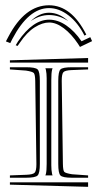

<svg xmlns="http://www.w3.org/2000/svg" viewBox="-20 -749 372 729"><path d="M96.7 -668.9Q129.9 -700.7 166 -700.7Q204.6 -700.7 239.3 -668.9Q204.1 -691.9 166.5 -691.9Q130.4 -691.9 96.7 -668.9ZM322.8 -607.9 329.6 -592.8 283.7 -570.8 275.9 -583Q251 -620.1 222.2 -641.8Q193.4 -663.6 166.5 -663.6Q141.1 -663.6 111.8 -645.3Q82.5 -627 54.7 -585.9L46.9 -574.7L39.6 -577.1L48.8 -592.3Q105 -674.3 166.5 -674.3Q199.7 -674.3 231.4 -652.6Q263.2 -630.9 289.6 -592.3ZM307.6 -617.7 300.8 -613.8Q275.9 -663.1 240 -690.7Q204.1 -718.3 166 -718.3Q88.4 -718.3 26.9 -601.1L19 -585.4L2.4 -591.8L11.7 -609.4Q74.2 -729 166 -729Q251.5 -729 307.6 -617.7ZM174.8 -445.8V-127V-121.1Q174.8 -102.5 177.7 -88.9Q177.7 -87.9 178.5 -85.9Q179.2 -84 179.7 -83H152.3Q152.3 -84 153.3 -85.9Q154.3 -87.9 154.3 -88.9Q157.2 -100.6 157.2 -127V-445.8V-451.7Q157.2 -470.2 154.3 -483.9Q154.3 -484.9 153.3 -486.8Q152.3 -488.8 152.3 -489.7H179.7Q179.2 -488.8 178.5 -486.8Q177.7 -484.9 177.7 -483.9Q174.8 -472.2 174.8 -445.8ZM314.5 -83V-74.2H253.4Q217.8 -74.2 209.5 -82.8Q201.2 -91.3 201.2 -127V-441.4Q201.2 -477.1 209.5 -485.4Q217.8 -493.7 253.4 -493.7H314.5V-485.4L252 -482.9Q227.1 -481.9 220.7 -474.9Q214.4 -467.8 214.4 -442.4L218.8 -127Q219.2 -101.6 224.1 -96.4Q229 -91.3 253.4 -87.4ZM314.5 -528.8V-511.2H17.6V-520ZM314.5 -56.6V-39.6L17.6 -47.9V-56.6ZM17.6 -485.4V-493.7H78.6Q114.3 -493.7 122.8 -485.4Q131.3 -477.1 131.3 -441.4V-127Q131.3 -91.3 122.8 -82.8Q114.3 -74.2 78.6 -74.2H17.6V-83L80.6 -85.4Q105.5 -86.4 111.8 -93.5Q118.2 -100.6 118.2 -126L113.8 -441.4Q113.3 -466.3 108.4 -471.7Q103.5 -477.1 78.6 -481Z"/></svg>

Font: FoglihtenNo03
Style: Regular
Weight: 500
Version: Version 0.59